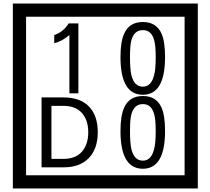

<svg xmlns="http://www.w3.org/2000/svg" viewBox="-20 -980 1195 1090"><path d="M1103 90H53V-960H1103ZM1028 15V-885H128V15ZM425 -450H374V-781Q328 -743 288 -735V-781Q339 -798 370 -847H425ZM917 -656Q917 -442 791 -442Q664 -442 664 -656Q664 -744 685 -789Q714 -855 791 -855Q868 -855 897 -789Q917 -745 917 -656ZM864 -656Q864 -723 855 -752Q840 -809 791 -809Q742 -809 726 -752Q718 -723 718 -656Q718 -587 726 -553Q742 -488 791 -488Q839 -488 855 -554Q864 -587 864 -656ZM535 -229Q535 -136 484.5 -83Q434 -30 340 -30H216V-427H340Q435 -427 485 -375.5Q535 -324 535 -229ZM481 -229Q481 -298 445 -338.5Q409 -379 341 -379H272V-78H341Q409 -78 445 -119Q481 -160 481 -229ZM917 -236Q917 -22 791 -22Q664 -22 664 -236Q664 -324 685 -369Q714 -435 791 -435Q868 -435 897 -369Q917 -325 917 -236ZM864 -236Q864 -303 855 -332Q840 -389 791 -389Q742 -389 726 -332Q718 -303 718 -236Q718 -167 726 -133Q742 -68 791 -68Q839 -68 855 -134Q864 -167 864 -236Z"/></svg>

Font: Unicode BMP Fallback SIL
Style: Regular
Weight: 400
Foundry: NRSI, SIL International
Version: Version 5.1 Based on Unicode 5.1